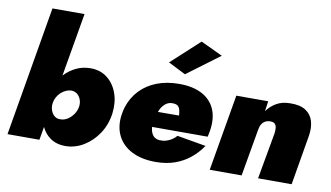

<svg xmlns="http://www.w3.org/2000/svg" viewBox="-78 -954 1960 1138"><g transform="rotate(10 902.0 -385.0)"><path d="M346 -780H153L20 0H212ZM611 -230Q619 -297 599.5 -351Q580 -405 538.5 -437.5Q497 -470 438 -470Q392 -470 352.5 -451.5Q313 -433 282 -400Q251 -367 231.5 -324Q212 -281 205 -231Q199 -184 206.5 -140.5Q214 -97 234.5 -63Q255 -29 288.5 -9.5Q322 10 368 10Q427 10 479 -21.5Q531 -53 566.5 -107Q602 -161 611 -230ZM409 -231Q405 -208 390.5 -187Q376 -166 355 -153Q334 -140 310 -141Q294 -141 282 -148.5Q270 -156 262.5 -169Q255 -182 252 -197.5Q249 -213 252 -230Q255 -248 264 -264.5Q273 -281 287 -293.5Q301 -306 317 -313Q333 -320 349 -320Q372 -319 386.5 -305.5Q401 -292 407 -272Q413 -252 409 -231Z M765 -191H1191Q1194 -205 1196.5 -217.5Q1199 -230 1200 -239Q1209 -311 1185 -362.5Q1161 -414 1107 -442Q1053 -470 972 -470Q897 -470 837.5 -447Q778 -424 737 -381Q696 -338 677 -279Q673 -267 670.5 -255Q668 -243 666 -230Q656 -159 683 -104.5Q710 -50 769 -20Q828 10 912 10Q976 10 1027 -8Q1078 -26 1118 -58.5Q1158 -91 1188 -135L1014 -165Q1003 -152 987.5 -141.5Q972 -131 953.5 -125.5Q935 -120 913 -121Q890 -123 876.5 -137Q863 -151 858.5 -175Q854 -199 858 -230L864 -250Q870 -277 881.5 -300Q893 -323 912 -337.5Q931 -352 957 -350Q976 -349 985 -340.5Q994 -332 997.5 -317.5Q1001 -303 1002 -285L779 -284ZM1190 -678 1058 -740 889 -585 994 -532Z M1578 -280 1528 0H1730L1781 -300Q1789 -351 1777.5 -389.5Q1766 -428 1732.5 -450Q1699 -472 1640 -471Q1591 -471 1556.5 -451Q1522 -431 1499 -399L1508 -460H1316L1237 0H1429L1478 -281Q1481 -302 1489 -316Q1497 -330 1510.5 -337.5Q1524 -345 1541 -345Q1562 -345 1570 -335Q1578 -325 1579 -310.5Q1580 -296 1578 -280Z"/></g></svg>

Font: Jost Black
Style: Italic
Weight: 900
Italic angle: -5°
Version: Version 3.710